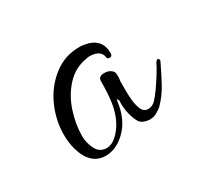

<svg xmlns="http://www.w3.org/2000/svg" viewBox="-61 -670 391 368"><g transform="rotate(-30 134.5 -486.0)"><path d="M84 -383Q50 -383 38 -426Q34 -441 34 -458Q34 -490 47.5 -520Q61 -550 86 -569.5Q111 -589 143 -589H149Q151 -588 155 -588Q190 -582 190 -549Q190 -542 184 -542Q178 -542 178 -549Q174 -564 151 -564Q147 -564 145 -563Q118 -559 99.5 -539Q81 -519 72 -491.5Q63 -464 63 -438Q63 -424 70 -409.5Q77 -395 93 -395Q104 -395 114.5 -404.5Q125 -414 132 -427Q141 -444 144 -464Q147 -484 147 -512Q147 -522 160 -522Q169 -522 174 -518Q179 -515 180 -509Q180 -505 180 -501Q180 -497 179 -492V-474Q179 -462 180 -451.5Q181 -441 184 -433Q188 -420 199 -420Q208 -420 215 -427Q221 -433 229.5 -445Q238 -457 246 -470Q254 -483 257 -490Q260 -494 262 -494Q264 -494 265 -491.5Q266 -489 264 -486Q255 -467 244.5 -447.5Q234 -428 219 -413Q213 -408 206.5 -404.5Q200 -401 192 -401Q185 -401 178 -404Q171 -407 168 -414Q163 -424 160.5 -437Q158 -450 159 -462Q157 -466 156 -466Q155 -466 155 -462Q150 -425 129 -404Q108 -383 84 -383Z"/></g></svg>

Font: Puppies Play
Style: Regular
Weight: 400
Designer: Robert E. Leuschke
Foundry: Robert E. Leuschke
Version: Version 1.010; ttfautohint (v1.8.3)